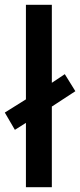

<svg xmlns="http://www.w3.org/2000/svg" viewBox="-30 -780 334 800"><path d="M78 0V-268L32 -239L-10 -311L78 -366V-760H186V-435L240 -471L284 -400L186 -336V0Z"/></svg>

Font: Noto Sans Sora Sompeng Medium
Style: Regular
Weight: 500
Designer: Monotype Design Team. David Williams.
Foundry: Monotype Imaging Inc.
Version: Version 2.101; ttfautohint (v1.8.4.7-5d5b)